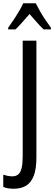

<svg xmlns="http://www.w3.org/2000/svg" viewBox="-69 -963 332 1176"><path d="M16 193Q-2 193 -18.5 190.5Q-35 188 -49 182V107Q-37 111 -23 114Q-9 117 7 117Q29 117 43 105Q57 93 63.5 66Q70 39 70 -6V-714H154V1Q154 71 138 113Q122 155 91.5 174Q61 193 16 193ZM150 -943Q161 -921 176 -894.5Q191 -868 209 -841.5Q227 -815 243 -793V-783H198Q177 -803 156 -827Q135 -851 112 -877Q89 -851 66.5 -825.5Q44 -800 26 -783H-19V-793Q-1 -818 16.5 -844.5Q34 -871 49 -896.5Q64 -922 73 -943Z"/></svg>

Font: Noto Sans ExtraCondensed
Style: Regular
Weight: 400
Width: 2
Designer: Monotype Design Team
Foundry: Monotype Imaging Inc.
Version: Version 2.013